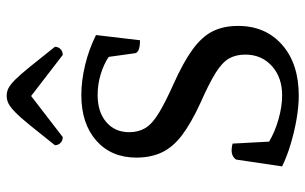

<svg xmlns="http://www.w3.org/2000/svg" viewBox="-194 -730 936 589"><g transform="rotate(-90 274.5 -436.0)"><path d="M275 12Q243 12 204.5 5.5Q166 -1 127.5 -12.5Q89 -24 58 -39L79 -180Q88 -194 108 -194Q113 -194 119 -193Q125 -192 128 -191L134 -79Q164 -61 203 -50Q242 -39 276 -39Q331 -39 366 -70.5Q401 -102 401 -152Q401 -181 389 -202Q377 -223 345 -243Q313 -263 254 -289Q191 -318 154 -346Q117 -374 101 -408Q85 -442 85 -486Q85 -563 137 -609Q189 -655 277 -655Q320 -655 368.5 -643.5Q417 -632 461 -610L445 -475Q406 -475 405 -492L394 -571Q372 -586 341 -595.5Q310 -605 277 -605Q225 -605 194 -578.5Q163 -552 163 -508Q163 -480 175.5 -459Q188 -438 220.5 -418Q253 -398 311 -372Q378 -342 417 -313.5Q456 -285 472.5 -252Q489 -219 489 -174Q489 -90 431 -39Q373 12 275 12ZM275 -884Q287 -884 298 -878.5Q309 -873 324 -858Q339 -843 363 -813.5Q387 -784 425 -736Q425 -726 418 -719Q411 -712 400 -712L274 -809L148 -712Q137 -712 130 -719Q123 -726 123 -736Q161 -784 185 -813.5Q209 -843 224.5 -858Q240 -873 251 -878.5Q262 -884 275 -884Z"/></g></svg>

Font: Petrona Medium
Style: Regular
Weight: 500
Designer: Ringo R. Seeber
Foundry: Ringo R. Seeber
Version: Version 2.001; ttfautohint (v1.8.3)